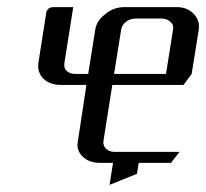

<svg xmlns="http://www.w3.org/2000/svg" viewBox="-20 -458 580 540"><path d="M87.4 -272Q87.4 -277.8 87.9 -280.8L109.9 -420.9Q112.8 -438 130.9 -438H186L161.1 -280.8Q159.2 -266.6 167 -258.8Q177.2 -250 191.9 -250H228L248 -375Q251.5 -399.9 276.9 -418.9Q299.3 -438 331.1 -438H477.1Q506.8 -438 524.9 -418.9Q539.6 -403.3 539.6 -383.8Q539.6 -377.9 539.1 -375L519 -250L496.1 -219.2H295.9L271 -62Q269 -48.3 278.3 -39.6Q288.1 -30.8 301.8 -30.8H484.9L460.9 0H370.1L365.2 30.8L288.1 62L297.9 0H261.2Q230 0 211.9 -18.1Q197.8 -32.2 197.8 -51.3Q197.8 -53.2 198.5 -57.1Q199.2 -61 199.2 -62L223.1 -219.2H150.9Q119.6 -219.2 102.1 -236.8Q87.4 -251.5 87.4 -272ZM300.8 -250H446.8L466.8 -375Q469.2 -388.2 459 -397Q448.7 -405.8 434.1 -405.8H361.8Q346.2 -405.8 334.5 -397Q323.2 -388.2 320.8 -375Z"/></svg>

Font: Hhenum
Style: Italic
Weight: 400
Designer: T. Christopher White
Version: Version 1.0